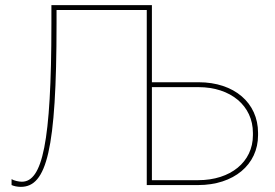

<svg xmlns="http://www.w3.org/2000/svg" viewBox="-20 -720 1069 747"><path d="M61 7C161 7 200 -135 200 -629V-681H551V0H751C889 0 984 -79 984 -194V-203C984 -320 891 -400 753 -400H571V-700H180V-628C180 -162 144 -13 65 -13C53 -13 35 -17 25 -23V0C34 4 47 7 61 7ZM571 -19V-381H752C878 -381 964 -308 964 -203V-194C964 -90 877 -19 751 -19Z"/></svg>

Font: Fixel Display Thin
Style: Regular
Weight: 100
Designer: AlfaBravo + MacPaw
Foundry: Kyrylo Tkachov, Marchela Mozhyna, Serhii Makarenko, Maria Weinstein, Zakhar Kryvoshyya
Version: Version 1.211